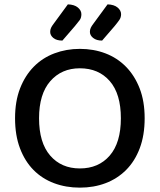

<svg xmlns="http://www.w3.org/2000/svg" viewBox="-20 -846 733 880"><path d="M643 -304Q643 -226 620.5 -166.5Q598 -107 558 -67Q518 -27 464 -6.5Q410 14 346 14Q282 14 227.5 -6.5Q173 -27 133.5 -67Q94 -107 71.5 -166.5Q49 -226 49 -304Q49 -382 72 -441Q95 -500 135 -540.5Q175 -581 229.5 -601.5Q284 -622 346 -622Q409 -622 463 -601.5Q517 -581 557 -540.5Q597 -500 620 -441Q643 -382 643 -304ZM534 -304Q534 -416 483 -474.5Q432 -533 346 -533Q262 -533 210.5 -474Q159 -415 159 -304Q159 -192 210 -133Q261 -74 346 -74Q432 -74 483 -133Q534 -192 534 -304ZM291 -826Q321 -825 337 -811.5Q353 -798 353 -781Q353 -764 345 -753.5Q337 -743 323 -726L266 -660Q239 -660 224.5 -672Q210 -684 210 -700Q210 -710 214 -718.5Q218 -727 225 -736ZM473 -826Q503 -825 519 -811.5Q535 -798 535 -781Q535 -766 527 -754.5Q519 -743 505 -726L448 -660Q422 -660 407 -672Q392 -684 392 -700Q392 -710 396 -718.5Q400 -727 407 -736Z"/></svg>

Font: Baloo Thambi 2 Medium
Style: Regular
Weight: 500
Designer: Aadarsh Rajan and Ek Type
Foundry: Ek Type
Version: Version 1.640;hotconv 1.0.111;makeotfexe 2.5.65597; ttfautoh